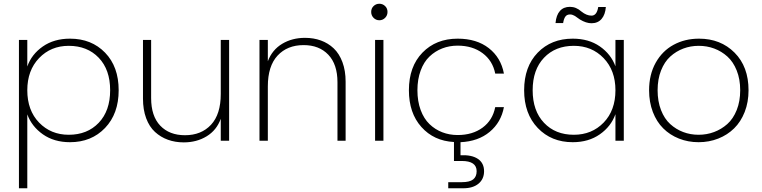

<svg xmlns="http://www.w3.org/2000/svg" viewBox="-20 -758 4106 1034"><path d="M127 -399.9Q149.9 -465.3 210.4 -507.6Q271 -549.8 356.9 -549.8Q472.7 -549.8 545.9 -474.4Q619.1 -398.9 619.1 -272Q619.1 -145.5 545.7 -68.8Q472.2 7.8 356.9 7.8Q271.5 7.8 211.2 -34.4Q150.9 -76.7 127 -142.1V255.9H82V-543H127ZM350.1 -511.2Q253.9 -511.2 190.4 -445.1Q127 -378.9 127 -272Q127 -163.6 190.4 -97.9Q253.9 -32.2 350.1 -32.2Q450.2 -32.2 511.7 -96.7Q573.2 -161.1 573.2 -272Q573.2 -382.8 511.7 -447Q450.2 -511.2 350.1 -511.2Z M1213.9 -543V0H1168.9V-118.2Q1146.5 -56.6 1092.8 -23.9Q1039.1 8.8 969.7 8.8Q923.3 8.8 884.3 -5.4Q845.2 -19.5 814.7 -47.4Q784.2 -75.2 767.1 -121.3Q750 -167.5 750 -227.1V-543H793.9V-230Q793.9 -132.8 843 -81.3Q892.1 -29.8 976.1 -29.8Q1064 -29.8 1116.5 -86.2Q1168.9 -142.6 1168.9 -252V-543Z M1797.4 0V-314.9Q1797.4 -411.6 1748 -463.4Q1698.7 -515.1 1615.2 -515.1Q1527.3 -515.1 1474.9 -458.7Q1422.4 -402.3 1422.4 -293V0H1377.4V-543H1422.4V-428.2Q1445.8 -489.7 1499.5 -522Q1553.2 -554.2 1622.6 -554.2Q1668.9 -554.2 1708 -540Q1747.1 -525.9 1777.1 -497.6Q1807.1 -469.2 1824.2 -423.3Q1841.3 -377.4 1841.3 -317.9V0Z M2000 0V-543H2044.9V0ZM2054 -661.9Q2041 -648.9 2022.9 -648.9Q2004.9 -648.9 1991.9 -661.9Q1979 -674.8 1979 -693.8Q1979 -712.9 1991.9 -725.3Q2004.9 -737.8 2022.9 -737.8Q2041 -737.8 2054 -725.3Q2066.9 -712.9 2066.9 -693.8Q2066.9 -674.8 2054 -661.9Z M2182.1 -272Q2182.1 -399.4 2255.1 -474.6Q2328.1 -549.8 2444.8 -549.8Q2546.9 -549.8 2612.3 -498.8Q2677.7 -447.8 2693.8 -361.8H2647Q2633.3 -431.2 2578.9 -471.7Q2524.4 -512.2 2444.8 -512.2Q2400.4 -512.2 2361.8 -497.3Q2323.2 -482.4 2293 -453.6Q2262.7 -424.8 2245.4 -377.9Q2228 -331.1 2228 -272Q2228 -212.4 2245.4 -165.5Q2262.7 -118.7 2293 -89.6Q2323.2 -60.5 2361.8 -45.7Q2400.4 -30.8 2444.8 -30.8Q2524.9 -30.8 2579.1 -70.8Q2633.3 -110.8 2647 -181.2H2693.8Q2678.7 -99.1 2617.2 -47.9Q2555.7 3.4 2460 7.8V78.1Q2520.5 75.2 2553.7 97.7Q2586.9 120.1 2586.9 164.1Q2586.9 206.1 2557.1 231Q2527.3 255.9 2475.1 255.9H2394V223.1H2466.8Q2509.3 223.1 2528.1 208.3Q2546.9 193.4 2546.9 164.1Q2546.9 108.9 2466.8 108.9H2424.8V6.8Q2316.4 1 2249.3 -74.2Q2182.1 -149.4 2182.1 -272Z M2802.7 -272Q2802.7 -398.9 2875.7 -474.4Q2948.7 -549.8 3064.5 -549.8Q3150.4 -549.8 3210.4 -508.1Q3270.5 -466.3 3294.4 -400.9V-543H3339.4V0H3294.4V-143.1Q3271 -77.1 3210.4 -34.7Q3149.9 7.8 3064.5 7.8Q2949.2 7.8 2876 -68.8Q2802.7 -145.5 2802.7 -272ZM3294.4 -272Q3294.4 -378.9 3230.7 -445.1Q3167 -511.2 3070.3 -511.2Q2970.7 -511.2 2909.7 -447Q2848.6 -382.8 2848.6 -272Q2848.6 -161.1 2909.7 -96.7Q2970.7 -32.2 3070.3 -32.2Q3167.5 -32.2 3231 -97.9Q3294.4 -163.6 3294.4 -272ZM3012.7 -633.8H2971.7Q2975.6 -676.8 2995.4 -699Q3015.1 -721.2 3049.3 -721.2Q3083 -721.2 3111.3 -695.8Q3138.7 -673.8 3165.5 -673.8Q3194.3 -673.8 3201.7 -720.2H3242.7Q3239.7 -679.2 3219.7 -656Q3199.7 -632.8 3165.5 -632.8Q3136.7 -632.8 3103.5 -652.8Q3098.6 -655.8 3089.8 -662.4Q3081.1 -668.9 3076.4 -671.9Q3071.8 -674.8 3064.5 -677.5Q3057.1 -680.2 3050.3 -680.2Q3032.7 -680.2 3024.4 -668.2Q3016.1 -656.2 3012.7 -633.8Z M4011.2 -272Q4011.2 -208 3990.5 -155Q3969.7 -102.1 3933.6 -66.7Q3897.5 -31.2 3848.1 -11.7Q3798.8 7.8 3742.2 7.8Q3685.5 7.8 3636.5 -11.7Q3587.4 -31.2 3551.8 -66.7Q3516.1 -102.1 3495.8 -155Q3475.6 -208 3475.6 -272Q3475.6 -356.4 3511.2 -420.2Q3546.9 -483.9 3607.7 -516.8Q3668.5 -549.8 3744.6 -549.8Q3860.8 -549.8 3936 -474.4Q4011.2 -398.9 4011.2 -272ZM3540 -378.4Q3521.5 -331.5 3521.5 -272Q3521.5 -212.4 3539.8 -165.3Q3558.1 -118.2 3589.4 -89.8Q3620.6 -61.5 3659.4 -46.9Q3698.2 -32.2 3742.2 -32.2Q3786.1 -32.2 3825.4 -46.9Q3864.7 -61.5 3896.7 -89.8Q3928.7 -118.2 3947.5 -165.3Q3966.3 -212.4 3966.3 -272Q3966.3 -331.5 3947.5 -378.4Q3928.7 -425.3 3897.2 -453.6Q3865.7 -481.9 3826.4 -496.6Q3787.1 -511.2 3743.2 -511.2Q3699.2 -511.2 3660.2 -496.6Q3621.1 -481.9 3589.8 -453.6Q3558.6 -425.3 3540 -378.4Z"/></svg>

Font: SVN-Poppins ExtraLight
Style: Regular
Weight: 200
Designer: Ninad Kale (Devanagari), Jonny Pinhorn (Latin)
Foundry: Indian Type Foundry
Version: Version 3.002 2017